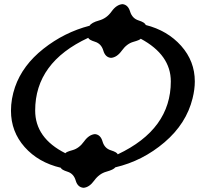

<svg xmlns="http://www.w3.org/2000/svg" viewBox="-20 -809 1010 922"><path d="M381.3 92.8Q353 90.8 343.5 57.9Q334 24.9 304.4 15.6Q274.9 6.3 272 -3.4Q164.1 -28.8 98.4 -102.8Q32.7 -176.8 32.7 -277.3Q32.7 -334 52.2 -391.1Q88.4 -495.6 188.5 -574.7Q288.6 -653.8 410.2 -685.5Q419.4 -700.7 455.8 -710.7Q492.2 -720.7 515.6 -753.7Q539.1 -786.6 567.9 -789.1Q594.7 -786.6 604.7 -753.7Q614.7 -720.7 645.5 -710.9Q676.3 -701.2 679.7 -689Q784.2 -662.6 849.9 -588.9Q915.5 -515.1 915.5 -418Q915.5 -379.9 904.8 -336.9Q875 -215.3 770 -125.7Q665 -36.1 533.7 -5.4Q525.4 5.9 491 15.4Q456.5 24.9 432.6 57.9Q408.7 90.8 381.3 92.8ZM545.4 -67.9Q800.3 -188 800.3 -418Q800.3 -545.4 655.8 -623Q651.4 -616.7 620.1 -607.9Q588.9 -599.1 565.2 -566.2Q541.5 -533.2 513.2 -531.2Q485.8 -533.2 476.1 -566.2Q466.3 -599.1 436.5 -608.4Q406.7 -617.7 403.8 -627.4Q148.9 -509.3 148.9 -278.3Q148.9 -146 293.9 -73.2Q297.4 -79.6 328.6 -88.1Q359.9 -96.7 383.5 -129.6Q407.2 -162.6 436 -165Q462.9 -162.6 472.4 -129.6Q481.9 -96.7 512 -87.4Q542 -78.1 545.4 -67.9Z"/></svg>

Font: Kelvinch
Style: Bold Italic
Weight: 700
Italic angle: -10°
Designer: Paul James Miller
Foundry: High-Logic / Made with FontCreator
Version: Version 3.30 September 23, 2016